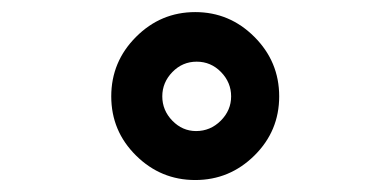

<svg xmlns="http://www.w3.org/2000/svg" viewBox="-20 -455 642 316"><path d="M302.7 -239.3Q326.2 -239.3 343.3 -256.3Q360.4 -273.4 360.4 -296.4Q360.4 -319.3 343.8 -336.4Q327.1 -353.5 303.7 -353.5Q280.3 -353.5 263.7 -336.4Q247.1 -319.3 247.1 -296.4Q247.1 -273.4 263.7 -256.3Q280.3 -239.3 302.7 -239.3ZM301.3 -158.7Q244.6 -158.7 203.9 -199Q163.1 -239.3 163.1 -296.4Q163.1 -353.5 203.9 -394.3Q244.6 -435.1 301.3 -435.1Q357.9 -435.1 398.7 -394.3Q439.5 -353.5 439.5 -296.4Q439.5 -239.3 398.7 -199Q357.9 -158.7 301.3 -158.7Z"/></svg>

Font: Vazir Code Hack
Style: Code-Hack
Weight: 400
Foundry: DejaVu fonts team - Redesigned by Saber Rastikerdar
Version: Version 1.1.2